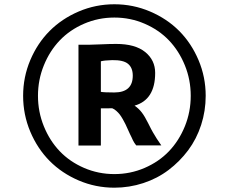

<svg xmlns="http://www.w3.org/2000/svg" viewBox="-20 -995 1068 896"><path d="M513.7 -119.1Q426.3 -119.1 347.4 -152.8Q268.6 -186.5 211.7 -243.9Q154.8 -301.3 121.3 -380.6Q87.9 -460 87.9 -547.9Q87.9 -635.3 121.3 -714.4Q154.8 -793.5 211.7 -850.6Q268.6 -907.7 347.4 -941.4Q426.3 -975.1 513.7 -975.1Q601.1 -975.1 680.2 -941.4Q759.3 -907.7 816.2 -850.6Q873 -793.5 906.5 -714.4Q939.9 -635.3 939.9 -547.9Q939.9 -477.5 918.7 -412.1Q897.5 -346.7 858.2 -293.9Q818.8 -241.2 766.6 -201.7Q714.4 -162.1 648.9 -140.6Q583.5 -119.1 513.7 -119.1ZM372.3 -211.4Q439 -182.6 513.7 -182.6Q588.4 -182.6 655 -211.4Q721.7 -240.2 768.6 -289.3Q815.4 -338.4 842.8 -405.8Q870.1 -473.1 870.1 -547.9Q870.1 -622.6 842.8 -689.9Q815.4 -757.3 768.6 -806.4Q721.7 -855.5 655 -884.3Q588.4 -913.1 513.7 -913.1Q439 -913.1 372.3 -884.3Q305.7 -855.5 258.8 -806.4Q211.9 -757.3 184.6 -689.9Q157.2 -622.6 157.2 -547.9Q157.2 -473.1 184.6 -405.8Q211.9 -338.4 258.8 -289.3Q305.7 -240.2 372.3 -211.4ZM346.2 -315.9V-786.1H392.6Q412.1 -786.1 452.1 -788.1Q492.2 -790 522 -790Q610.8 -790 657.5 -752.2Q704.1 -714.4 704.1 -654.8Q704.1 -529.3 607.9 -502Q627.9 -488.3 641.8 -470Q655.8 -451.7 671.6 -419.7Q687.5 -387.7 693.4 -377.9Q710 -348.6 732.9 -316.4H615.7Q611.3 -321.8 606.9 -328.6Q602.5 -335.4 600.3 -340.3Q598.1 -345.2 593.5 -355.2Q588.9 -365.2 586.4 -369.6Q583.5 -376 576.4 -391.6Q569.3 -407.2 565.2 -416Q561 -424.8 553.2 -438.5Q545.4 -452.1 538.8 -460.7Q532.2 -469.2 522.9 -477.5Q513.7 -485.8 503.9 -489.7Q494.6 -489.3 450.7 -489.3V-315.9ZM450.7 -566.4Q465.3 -563.5 513.2 -563.5Q599.6 -563.5 599.6 -642.1Q599.6 -678.7 577.6 -697Q555.7 -715.3 503.4 -714.4Q467.3 -713.4 450.7 -709Z"/></svg>

Font: HaufeMerriweatherSans
Style: Bold
Weight: 700
Designer: Eben Sorkin
Foundry: Eben Sorkin
Version: Version 1.56